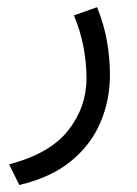

<svg xmlns="http://www.w3.org/2000/svg" viewBox="-20 -261 387 544"><path d="M254.9 -240.7Q274.4 -193.4 283 -144.5Q291.5 -95.7 291.5 -47.9Q291.5 21.5 265.1 84.7Q238.8 147.9 182.1 194.8Q125.5 241.7 34.7 263.2L5.9 204.6Q121.6 174.3 173.3 108.4Q225.1 42.5 225.1 -40Q225.1 -81.5 216.8 -126.5Q208.5 -171.4 189.5 -217.3Z"/></svg>

Font: Vazir Light FD
Style: Light-FD
Weight: 300
Designer: Saber Rastikerdar
Foundry: Saber Rastikerdar
Version: Version 30.1.0